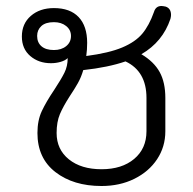

<svg xmlns="http://www.w3.org/2000/svg" viewBox="-20 -611 644 641"><path d="M452 -430Q494 -405 513 -370.5Q532 -336 532 -284V-173Q532 -121 504.5 -79.5Q477 -38 428.5 -14Q380 10 319 10Q225 10 165 -36.5Q105 -83 105 -167Q105 -209 119.5 -240Q134 -271 161 -311Q184 -346 195 -368Q206 -390 206 -417Q198 -409 182.5 -404.5Q167 -400 150 -400Q109 -400 81 -424Q53 -448 53 -489Q53 -532 83 -558Q113 -584 160 -584Q214 -584 242.5 -554Q271 -524 271 -468Q271 -445 268 -424Q344 -434 388 -452.5Q432 -471 455 -498.5Q478 -526 494 -571Q500 -591 519 -591Q523 -591 533 -589Q551 -583 551 -561Q551 -556 549 -548Q523 -471 452 -430ZM217 -491Q217 -511 201 -524Q185 -537 160 -537Q132 -537 118 -524Q104 -511 104 -491Q104 -469 118.5 -456.5Q133 -444 160 -444Q185 -444 201 -457Q217 -470 217 -491ZM399 -406Q341 -386 258 -377Q251 -353 240 -333.5Q229 -314 213 -290Q191 -256 180 -230Q169 -204 169 -167Q169 -112 210 -79Q251 -46 319 -46Q387 -46 428 -80.5Q469 -115 469 -173V-284Q469 -373 399 -406Z"/></svg>

Font: Kodchasan Light
Style: Regular
Weight: 300
Version: Version 1.000; ttfautohint (v1.6)